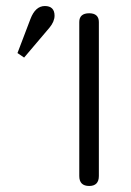

<svg xmlns="http://www.w3.org/2000/svg" viewBox="-20 -611 436 637"><path d="M308 -538C308 -557 297 -567 276 -567C254 -567 243 -557 243 -538V-27C243 -5 254 6 276 6C297 6 308 -5 308 -27ZM161 -559C161 -580 150 -591 129 -591C108 -591 92 -577 81 -548L38 -435L60 -420L144 -519C155 -532 161 -546 161 -559Z"/></svg>

Font: GFS Philostratos
Style: Regular
Weight: 400
Designer: George D. Matthiopoulos
Foundry: George D. Matthiopoulos
Version: Version 1.000